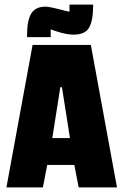

<svg xmlns="http://www.w3.org/2000/svg" viewBox="-20 -817 538 837"><path d="M490 0H323L304 -98H186L167 0H8L122 -621H376ZM285 -215 250 -437H243L208 -215ZM386 -797V-789Q386 -729 369 -697.5Q352 -666 300 -666Q269 -666 224 -681L201 -689V-655H98V-665Q98 -727 116 -757.5Q134 -788 179 -788Q197 -788 264 -770L283 -766V-797Z"/></svg>

Font: Passion One
Style: Regular
Weight: 400
Designer: Alejandro Lo Celso
Foundry: Fontstage
Version: Version 1.002